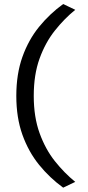

<svg xmlns="http://www.w3.org/2000/svg" viewBox="-20 -788 425 930"><path d="M286 121Q220.5 73.5 169.2 10.2Q118 -53 88.5 -135.5Q59 -218 59 -323.5Q59 -429.5 88.5 -512.2Q118 -595 169.2 -658Q220.5 -721 286 -768.5L344.5 -740.5Q292 -698 246 -640.2Q200 -582.5 171.8 -504.8Q143.5 -427 143.5 -323.5Q143.5 -221 171.8 -143Q200 -65 246 -7.2Q292 50.5 344.5 93Z"/></svg>

Font: Heraclito
Style: Regular
Weight: 400
Designer: Kostas Bartsokas (font) & Cristiano Sobral (main changes)
Foundry: Kostas Bartsokas (font) & Cristiano Sobral (main changes)
Version: Version 1.00;July 8, 2020;FontCreator 13.0.0.2655 64-bit